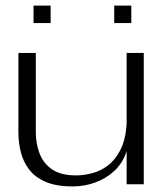

<svg xmlns="http://www.w3.org/2000/svg" viewBox="-20 -662 584 689"><path d="M240.5 7Q181.8 7 143.6 -9.5Q105.4 -26 84.3 -54Q63.2 -81.9 54.6 -116.4Q46 -151 46 -188V-472H108.5V-187.6Q108.5 -145.8 122.4 -110.3Q136.2 -74.9 167.6 -53.7Q199 -32.6 252.1 -32.6Q280.1 -32.6 310.2 -40.3Q340.4 -48 366.9 -67.9Q393.4 -87.8 411.9 -123.7Q430.5 -159.6 434.4 -216.5V-472H495.9V-0.8H434.4V-119.9Q421.4 -78.3 391.9 -50.2Q362.3 -22.1 323 -7.6Q283.7 7 240.5 7ZM100.3 -579.3V-641.9H161.7V-579.3ZM389.9 -579.3V-641.9H451.2V-579.3Z"/></svg>

Font: Panamera Thin
Style: Regular
Weight: 100
Designer: Bastien Sozeau
Foundry: NBR — Bastien Sozeau
Version: Version 3.003;gftools[0.9.33]